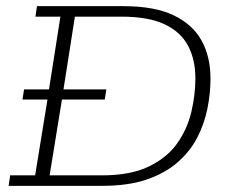

<svg xmlns="http://www.w3.org/2000/svg" viewBox="-20 -603 732 623"><path d="M53 -280 58 -313H139L176 -549H95L100 -583H381Q481 -583 543 -553.5Q605 -524 634 -471.5Q663 -419 663 -348Q663 -300 653 -250.5Q643 -201 620 -156.5Q597 -112 556.5 -76.5Q516 -41 456 -20.5Q396 0 312 0H8L13 -34H94L134 -280ZM141 -34H310Q404 -34 463.5 -63Q523 -92 555.5 -138.5Q588 -185 601 -240.5Q614 -296 614 -349Q614 -409 590.5 -454Q567 -499 514.5 -524Q462 -549 373 -549H223L186 -313H325L320 -280H181Z"/></svg>

Font: Rokkitt SemiBold ExtraLight
Style: Italic
Weight: 250
Italic angle: -9°
Version: Version 3.103